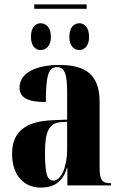

<svg xmlns="http://www.w3.org/2000/svg" viewBox="-20 -845 549 875"><path d="M136 -805H375V-825H136ZM165 -617C188 -617 212 -634 212 -677C212 -722 188 -739 165 -739C143 -739 121 -722 121 -677C121 -634 143 -617 165 -617ZM342 -617C363 -617 386 -634 386 -677C386 -722 363 -739 342 -739C318 -739 296 -722 296 -677C296 -634 318 -617 342 -617ZM165 10C224 10 266 -14 285 -80H287V0H486V-10H483C445 -10 434 -25 434 -81V-379C434 -504 372 -549 250 -549C151 -549 69 -516 69 -446C69 -399 108 -380 189 -380C189 -501 201 -539 239 -539C274 -539 286 -511 286 -422V-300L218 -297C95 -292 35 -243 35 -144C35 -42 93 10 165 10ZM224 -22C197 -22 185 -46 185 -150C185 -245 204 -284 256 -288L286 -290V-164C286 -88 260 -22 224 -22Z"/></svg>

Font: Noto Serif Display Condensed Extra
Style: Regular
Weight: 800
Width: 3
Designer: Monotype Design Team
Foundry: Monotype Imaging Inc.
Version: Version 1.900